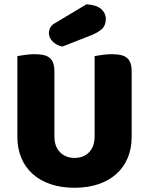

<svg xmlns="http://www.w3.org/2000/svg" viewBox="-20 -871 704 907"><path d="M602 -224Q602 -170 583.5 -125.5Q565 -81 530 -49.5Q495 -18 445 -1Q395 16 332 16Q269 16 219 -1Q169 -18 134 -49.5Q99 -81 80.5 -125.5Q62 -170 62 -224V-606Q73 -608 97 -611.5Q121 -615 143 -615Q166 -615 183.5 -611.5Q201 -608 213 -599Q225 -590 231 -574Q237 -558 237 -532V-227Q237 -179 263.5 -152Q290 -125 332 -125Q375 -125 401 -152Q427 -179 427 -227V-606Q438 -608 462 -611.5Q486 -615 508 -615Q531 -615 548.5 -611.5Q566 -608 578 -599Q590 -590 596 -574Q602 -558 602 -532ZM389 -851Q438 -847 459 -827.5Q480 -808 480 -782Q480 -753 463.5 -736Q447 -719 412 -705L275 -651Q246 -657 228.5 -675Q211 -693 211 -715Q211 -729 218.5 -742Q226 -755 242 -763Z"/></svg>

Font: Baloo
Style: Regular
Weight: 400
Designer: Sarang Kulkarni and Ek Type
Foundry: Ek Type
Version: Version 1.100;PS 1.000;hotconv 1.0.88;makeotf.lib2.5.647800;